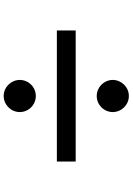

<svg xmlns="http://www.w3.org/2000/svg" viewBox="141 -899 718 1040"><g transform="rotate(90 500.0 -379.0)"><path d="M500 -718C452 -718 413 -678 413 -631C413 -583 452 -544 500 -544C548 -544 587 -583 587 -631C587 -678 548 -718 500 -718ZM855 -430H145V-328H855ZM500 -214C452 -214 413 -175 413 -127C413 -80 452 -40 500 -40C548 -40 587 -80 587 -127C587 -175 548 -214 500 -214Z"/></g></svg>

Font: Noto Sans Mono CJK TC
Style: Bold
Weight: 700
Designer: Ryoko NISHIZUKA 西塚涼子 (kana, bopomofo & ideographs); Paul D. Hunt (Latin, Greek & Cyrillic); Sandoll Communications 산돌커뮤니
Foundry: Adobe
Version: Version 2.004;hotconv 1.0.118;makeotfexe 2.5.65603